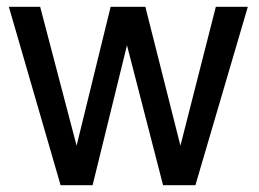

<svg xmlns="http://www.w3.org/2000/svg" viewBox="-20 -544 762 564"><path d="M554 0H459L353 -411L252 0H158L6 -524H98L205 -116L305 -524H407L510 -116L614 -524H708Z"/></svg>

Font: Ekushey Amar Bangla
Style: Regular
Weight: 400
Designer: Al Mamun Sumon
Foundry: Al Mamun Sumon
Version: Version 1.0